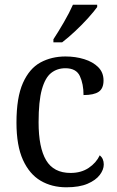

<svg xmlns="http://www.w3.org/2000/svg" viewBox="-20 -786 497 816"><path d="M262 10Q200 10 152.5 -18Q105 -46 77.5 -106.5Q50 -167 50 -265Q50 -372 77.5 -433.5Q105 -495 152 -520.5Q199 -546 258 -546Q301 -546 338 -534.5Q375 -523 397.5 -500.5Q420 -478 420 -444Q420 -410 399.5 -396Q379 -382 335 -382Q335 -429 319.5 -462.5Q304 -496 258 -496Q223 -496 197.5 -476Q172 -456 158 -406Q144 -356 144 -266Q144 -159 176 -105Q208 -51 280 -51Q325 -51 357 -72.5Q389 -94 404 -126Q421 -112 421 -87Q421 -65 404 -42.5Q387 -20 352 -5Q317 10 262 10ZM207 -619Q228 -651 251.5 -691.5Q275 -732 290 -766H393V-756Q381 -739 355.5 -710.5Q330 -682 299.5 -653.5Q269 -625 244 -606H207Z"/></svg>

Font: Noto Serif Khmer SemiCondensed
Style: Regular
Weight: 400
Width: 4
Designer: Danh Hong and the Monotype Design Team
Foundry: Monotype Imaging Inc.
Version: Version 2.004; ttfautohint (v1.8.4.7-5d5b)